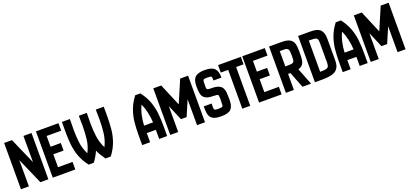

<svg xmlns="http://www.w3.org/2000/svg" viewBox="27 -1591 5398 2530"><g transform="rotate(-20 2726.0 -326.5)"><path d="M29 0V-649H139L300 -281V-649H413V0H301L140 -368V0Z M475 0V-649H791V-544H587V-393H731V-287H587V-106H791V0Z M978 0Q915 -82 885.5 -164Q856 -246 847.5 -331Q839 -416 839 -507V-649H951V-609L950 -570V-535L949 -501Q949 -407 959.5 -320.5Q970 -234 1013 -146Q1056 -229 1067 -318.5Q1078 -408 1078 -499V-536L1077 -572V-611L1076 -649H1188V-612L1187 -575V-541L1186 -507Q1186 -413 1198 -320.5Q1210 -228 1252 -145Q1293 -227 1304.5 -317Q1316 -407 1316 -499V-536L1315 -572V-611L1314 -649H1426V-510Q1426 -419 1417.5 -333Q1409 -247 1379.5 -164.5Q1350 -82 1288 0H1214Q1190 -33 1169 -68.5Q1148 -104 1132 -140Q1117 -105 1096.5 -69.5Q1076 -34 1050 0Z M1729 0V-139Q1729 -232 1737.5 -317.5Q1746 -403 1775.5 -485Q1805 -567 1867 -649H1939Q2002 -568 2032 -484.5Q2062 -401 2070.5 -315Q2079 -229 2079 -139V0H1967V-128H1840V0ZM1840 -233H1966Q1962 -303 1947 -373Q1932 -443 1903 -504Q1873 -441 1858 -372Q1843 -303 1840 -233Z M2122 0V-653H2233L2365 -340L2499 -653H2610V0H2498V-363L2405 -147H2326L2234 -363V0Z M2840 0Q2779 0 2743.5 -13.5Q2708 -27 2691 -52.5Q2674 -78 2669.5 -116Q2665 -154 2665 -202H2776V-183L2775 -165V-149Q2775 -124 2784 -115Q2793 -106 2832 -106H2849Q2874 -108 2885.5 -110.5Q2897 -113 2900 -122.5Q2903 -132 2903 -154V-165L2904 -178V-192L2905 -218Q2905 -225 2904.5 -239Q2904 -253 2900 -273Q2896 -282 2877.5 -284.5Q2859 -287 2844 -287H2840Q2779 -287 2743.5 -300Q2708 -313 2691 -338Q2674 -363 2669.5 -399.5Q2665 -436 2665 -484Q2665 -573 2704 -610.5Q2743 -648 2840 -648Q2938 -648 2976.5 -608.5Q3015 -569 3015 -479H2903Q2903 -511 2900 -524.5Q2897 -538 2883.5 -540.5Q2870 -543 2840 -543Q2810 -543 2796.5 -540Q2783 -537 2779.5 -524.5Q2776 -512 2776 -484V-468L2775 -445Q2775 -440 2775.5 -428.5Q2776 -417 2781 -403Q2782 -400 2797.5 -396.5Q2813 -393 2840 -393Q2906 -393 2942 -377.5Q2978 -362 2993.5 -334.5Q3009 -307 3012 -269.5Q3015 -232 3015 -187V-165Q3015 -75 2976.5 -37.5Q2938 0 2840 0Z M3133 0V-544H3029V-649H3348V-544H3244V0Z M3368 0V-649H3684V-544H3480V-393H3624V-287H3480V-106H3684V0Z M3744 0V-649H3920Q3993 -649 4033 -627.5Q4073 -606 4086 -559Q4092 -539 4094 -510Q4096 -481 4096 -455Q4096 -429 4096 -417Q4096 -377 4092 -340Q4088 -303 4069 -275.5Q4050 -248 4005 -235L4097 0H3977L3889 -224H3856V0ZM3856 -329Q3902 -329 3928.5 -331Q3955 -333 3967 -341.5Q3979 -350 3982 -368.5Q3985 -387 3985 -421Q3985 -430 3985 -451Q3985 -472 3982 -494.5Q3979 -517 3969 -528Q3953 -544 3920 -544H3856Z M4151 0V-649H4326Q4424 -649 4462.5 -609Q4501 -569 4501 -481V-182Q4501 -119 4481.5 -82.5Q4462 -46 4427 -28.5Q4392 -11 4346.5 -5.5Q4301 0 4250 0ZM4263 -106Q4309 -106 4337 -110Q4365 -114 4377.5 -131Q4390 -148 4390 -186V-471Q4390 -508 4378.5 -523Q4367 -538 4344 -541Q4321 -544 4284 -544H4263Z M4541 0V-139Q4541 -232 4549.5 -317.5Q4558 -403 4587.5 -485Q4617 -567 4679 -649H4751Q4814 -568 4844 -484.5Q4874 -401 4882.5 -315Q4891 -229 4891 -139V0H4779V-128H4652V0ZM4652 -233H4778Q4774 -303 4759 -373Q4744 -443 4715 -504Q4685 -441 4670 -372Q4655 -303 4652 -233Z M4934 0V-653H5045L5177 -340L5311 -653H5422V0H5310V-363L5217 -147H5138L5046 -363V0Z"/></g></svg>

Font: New Amsterdam
Style: Regular
Weight: 400
Designer: Vladimir Nikolic
Foundry: Vladimir Nikolic
Version: Version 1.000; ttfautohint (v1.8.4.7-5d5b)